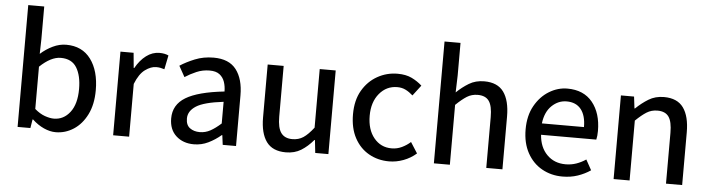

<svg xmlns="http://www.w3.org/2000/svg" viewBox="-45 -876 3977 1077"><g transform="rotate(5 1944.0 -337.5)"><path d="M291 11Q259 11 224.5 -4.5Q190 -20 159 -49H156L148 0H76V-686H166V-502L164 -419Q195 -447 232.5 -465Q270 -483 308 -483Q398 -483 446.5 -417.5Q495 -352 495 -243Q495 -163 466.5 -106Q438 -49 391.5 -19Q345 11 291 11ZM274 -64Q329 -64 365 -110.5Q401 -157 401 -242Q401 -317 373.5 -362Q346 -407 284 -407Q229 -407 166 -347V-109Q195 -84 223.5 -74Q252 -64 274 -64Z M614 0V-471H688L696 -386H699Q724 -431 758.5 -457Q793 -483 833 -483Q863 -483 884 -473L868 -394Q855 -398 845 -400Q835 -402 821 -402Q792 -402 759.5 -378.5Q727 -355 704 -297V0Z M1069 11Q1008 11 969 -24.5Q930 -60 930 -123Q930 -200 998.5 -241.5Q1067 -283 1215 -299Q1215 -328 1206.5 -353Q1198 -378 1178 -393.5Q1158 -409 1122 -409Q1083 -409 1048 -394Q1013 -379 984 -360L950 -421Q985 -444 1033 -463.5Q1081 -483 1138 -483Q1225 -483 1265.5 -430Q1306 -377 1306 -285V0H1231L1224 -54H1221Q1188 -26 1150 -7.5Q1112 11 1069 11ZM1096 -60Q1128 -60 1156 -75.5Q1184 -91 1215 -119V-241Q1105 -228 1061.5 -200Q1018 -172 1018 -130Q1018 -93 1040.5 -76.5Q1063 -60 1096 -60Z M1587 11Q1512 11 1477.5 -36.5Q1443 -84 1443 -173V-471H1533V-185Q1533 -122 1553.5 -94Q1574 -66 1617 -66Q1652 -66 1678.5 -83.5Q1705 -101 1736 -141V-471H1826V0H1752L1744 -72H1741Q1709 -34 1672.5 -11.5Q1636 11 1587 11Z M2168 11Q2105 11 2054 -18Q2003 -47 1973.5 -102Q1944 -157 1944 -235Q1944 -314 1976 -369Q2008 -424 2060.5 -453.5Q2113 -483 2174 -483Q2221 -483 2254 -467Q2287 -451 2312 -428L2267 -369Q2247 -387 2226 -397.5Q2205 -408 2179 -408Q2118 -408 2078 -360Q2038 -312 2038 -235Q2038 -157 2076.5 -110Q2115 -63 2176 -63Q2207 -63 2234 -76Q2261 -89 2282 -108L2321 -47Q2289 -19 2249 -4Q2209 11 2168 11Z M2420 0V-686H2510V-502L2507 -407Q2539 -438 2576 -460.5Q2613 -483 2662 -483Q2737 -483 2771.5 -435Q2806 -387 2806 -297V0H2715V-286Q2715 -349 2695.5 -376.5Q2676 -404 2632 -404Q2598 -404 2571 -387Q2544 -370 2510 -337V0Z M3144 11Q3081 11 3029 -18Q2977 -47 2946.5 -102.5Q2916 -158 2916 -235Q2916 -312 2947 -367.5Q2978 -423 3027 -453Q3076 -483 3130 -483Q3222 -483 3271.5 -422Q3321 -361 3321 -261Q3321 -232 3316 -212H3005Q3010 -142 3051 -100.5Q3092 -59 3156 -59Q3188 -59 3216.5 -69Q3245 -79 3270 -96L3302 -38Q3270 -16 3230.5 -2.5Q3191 11 3144 11ZM3004 -276H3241Q3241 -341 3213 -376Q3185 -411 3132 -411Q3085 -411 3048.5 -376Q3012 -341 3004 -276Z M3432 0V-471H3506L3514 -405H3517Q3550 -437 3587.5 -460Q3625 -483 3674 -483Q3749 -483 3783.5 -435Q3818 -387 3818 -297V0H3727V-286Q3727 -349 3707.5 -376.5Q3688 -404 3644 -404Q3610 -404 3583 -387Q3556 -370 3522 -337V0Z"/></g></svg>

Font: Narnoor
Style: Regular
Weight: 400
Designer: S. Sridhar Murthy
Foundry: SIL International
Version: Version 3.000